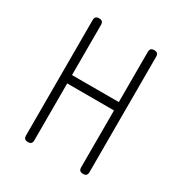

<svg xmlns="http://www.w3.org/2000/svg" viewBox="-172 -858 944 995"><g transform="rotate(30 300.0 -360.0)"><path d="M440 -355H160V-15Q160 -2 154 4Q148 10 135 10Q122 10 116 4Q110 -2 110 -15V-705Q110 -718 116 -724Q122 -730 135 -730Q148 -730 154 -724Q160 -718 160 -705V-405H440V-705Q440 -718 446 -724Q452 -730 465 -730Q478 -730 484 -724Q490 -718 490 -705V-15Q490 -2 484 4Q478 10 465 10Q452 10 446 4Q440 -2 440 -15Z"/></g></svg>

Font: Maple Mono Thin
Style: Regular
Weight: 250
Monospace: yes
Designer: subframe7536
Version: Version 7.000